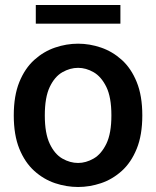

<svg xmlns="http://www.w3.org/2000/svg" viewBox="-20 -736 624 767"><path d="M292 11Q245.5 11 200 -4.2Q154.5 -19.5 117 -53.2Q79.5 -87 57.2 -141.8Q35 -196.5 35 -275Q35 -353.5 57.2 -408.2Q79.5 -463 117 -496.8Q154.5 -530.5 200 -546Q245.5 -561.5 292 -561.5Q338 -561.5 383.5 -546Q429 -530.5 466.5 -496.8Q504 -463 526.2 -408.2Q548.5 -353.5 548.5 -275Q548.5 -196.5 526.2 -141.8Q504 -87 466.5 -53.2Q429 -19.5 383.5 -4.2Q338 11 292 11ZM292 -85Q323 -85 353.8 -102.5Q384.5 -120 404.8 -161.5Q425 -203 425 -275Q425 -347.5 404.8 -388.8Q384.5 -430 354 -447.5Q323.5 -465 292 -465Q260 -465 229.2 -447.5Q198.5 -430 178.8 -388.8Q159 -347.5 159 -275Q159 -203 178.8 -161.5Q198.5 -120 229.2 -102.5Q260 -85 292 -85ZM123 -716H461V-641.5H123Z"/></svg>

Font: Junction SemiBold
Style: Regular
Weight: 600
Designer: Caroline Hadilaksono
Foundry: Caroline Hadilaksono, Tyler Finck, The League of Moveable Type
Version: Version 2.000; ttfautohint (v1.8.3)